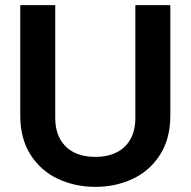

<svg xmlns="http://www.w3.org/2000/svg" viewBox="-20 -720 742 747"><path d="M58.8 -270.7V-700H194.9V-261.6Q194.9 -212.2 214.6 -177.8Q234.3 -143.4 269.4 -126.4Q304.6 -109.5 351 -109.5Q396.9 -109.5 432.1 -126.4Q467.3 -143.4 487 -177.6Q506.6 -211.7 506.6 -261.6V-700H642.7V-270.7Q642.7 -180.6 602.7 -117.9Q562.6 -55.1 496.1 -24Q429.6 7 351 7Q272.4 7 205.6 -24Q138.9 -55.1 98.8 -117.9Q58.8 -180.6 58.8 -270.7Z"/></svg>

Font: AF Albert Sans Medium
Style: Regular
Weight: 500
Designer: Andreas Rasmussen
Foundry: a.Foundry
Version: Version 1.300;Glyphs 3.2 (3231)